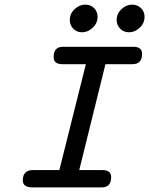

<svg xmlns="http://www.w3.org/2000/svg" viewBox="-20 -814 648 834"><path d="M79.1 -30.8Q79.1 -74.7 122.1 -75.2H237.8L353 -535.2H251Q212.9 -535.2 212.9 -565.9Q212.9 -610.8 253.9 -610.8H559.1Q597.2 -610.8 597.2 -580.1Q597.2 -535.2 555.2 -535.2H438L324.2 -75.2H424.8Q462.9 -75.2 462.9 -44.9Q462.9 0 421.9 0H120.1Q79.1 0 79.1 -30.8ZM283.2 -727.1Q283.2 -754.9 304.2 -774.4Q325.2 -793.9 350.1 -793.9Q374 -793.9 388.9 -778.6Q403.8 -763.2 403.8 -741.2Q403.8 -713.4 382.8 -693.6Q361.8 -673.8 336.9 -673.8Q313 -673.8 298.1 -689.5Q283.2 -705.1 283.2 -727.1ZM486.8 -727.1Q486.8 -754.9 507.8 -774.4Q528.8 -793.9 554.2 -793.9Q576.2 -793.9 592 -779.1Q607.9 -764.2 607.9 -741.2Q607.9 -713.4 586.9 -693.6Q565.9 -673.8 541 -673.8Q517.1 -673.8 502 -689.5Q486.8 -705.1 486.8 -727.1Z"/></svg>

Font: CMU Typewriter Text
Style: BoldItalic
Weight: 700
Italic angle: -14.04°
Version: Version 0.7.0